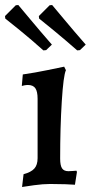

<svg xmlns="http://www.w3.org/2000/svg" viewBox="-52 -734 362 766"><path d="M42 -39Q72 -47 85 -61.5Q98 -76 98 -103V-340Q98 -369 89 -382Q80 -395 59 -395Q53 -395 45 -393.5Q37 -392 35 -391L39 -437Q88 -444 138.5 -454.5Q189 -465 204 -468L211 -454Q201 -433 194.5 -329.5Q188 -226 188 -101Q188 -74 195.5 -62.5Q203 -51 221 -51Q231 -51 240.5 -52Q250 -53 253 -53L255 -48L247 3Q237 2 208.5 1Q180 0 148 0Q120 0 83.5 5Q47 10 36 12ZM-31 -660 -32 -670 11 -713 21 -714Q33 -700 70 -655.5Q107 -611 155 -556L132 -534L121 -533Q73 -576 27.5 -613Q-18 -650 -31 -660ZM104 -660 103 -670 146 -713 156 -714Q168 -700 205 -655.5Q242 -611 290 -556L267 -534L256 -533Q208 -575 162.5 -612.5Q117 -650 104 -660Z"/></svg>

Font: Alegreya Medium
Style: Regular
Weight: 500
Designer: Juan Pablo del Peral
Foundry: Huerta Tipografica
Version: Version 2.007; ttfautohint (v1.6)